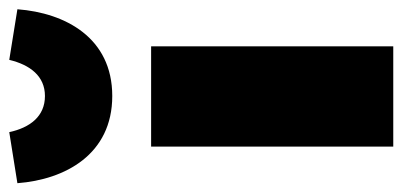

<svg xmlns="http://www.w3.org/2000/svg" viewBox="-304 -638 890 425"><g transform="rotate(-90 141.5 -425.0)"><path d="M142 -622C271 -622 326 -726 334 -832L222 -850C211 -804 186 -771 142 -771C97 -771 72 -804 62 -850L-51 -832C-43 -726 13 -622 142 -622ZM252 -536H30V0H252Z"/></g></svg>

Font: Fira Sans Ultra
Style: Regular
Weight: 950
Designer: Carrois Corporate & Edenspiekermann AG
Foundry: Carrois Corporate GbR & Edenspiekermann AG
Version: Version 4.203;PS 004.203;hotconv 1.0.88;makeotf.lib2.5.64775